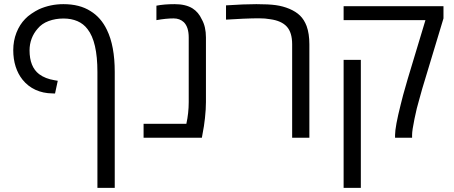

<svg xmlns="http://www.w3.org/2000/svg" viewBox="-20 -660 2176 920"><path d="M399.4 -520.5Q380.4 -545.9 351.1 -558.6Q321.8 -571.3 284.2 -571.3Q245.6 -571.3 212.9 -559.1Q180.2 -546.9 160.6 -522.9Q141.6 -501.5 131.6 -474.9Q121.6 -448.2 121.6 -418.9Q121.6 -339.8 167.5 -304.7Q196.8 -282.7 242.2 -275.4L256.8 -272.9L243.7 -211.9L231 -212.4Q186.5 -212.9 149.9 -229.7Q113.3 -246.6 87.9 -278.3Q66.4 -305.2 54.9 -341.1Q43.5 -377 43.5 -419.9Q43.5 -464.4 58.8 -503.4Q74.2 -542.5 100.6 -569.3Q112.3 -582 131.1 -594.7Q149.9 -607.4 167 -615.7Q221.7 -640.1 283.7 -640.1Q361.8 -640.1 413.6 -606.9Q463.9 -576.2 492.2 -517.1Q529.8 -440.4 529.8 -315.4V240.2H446.8V-315.4Q446.8 -460.4 399.4 -520.5Z M668 -66.9H873Q884.3 -118.2 884.3 -170.9V-480.5Q884.3 -530.3 860.8 -553.7Q841.3 -571.8 812 -571.8Q775.4 -571.8 729.5 -563.5V-632.8Q766.1 -640.1 816.9 -640.1Q870.1 -640.1 902.8 -619.6Q931.2 -601.6 946.8 -567.4Q966.8 -532.7 966.8 -480.5V-170.9Q966.8 -137.2 962.2 -94.7Q957.5 -52.2 951.7 -24.9L947.3 0H668Z M1274.9 -567.9Q1251.5 -572.3 1219.7 -572.3Q1190.9 -572.3 1143.6 -570.3Q1096.2 -568.4 1063 -565.9V-634.3Q1149.4 -640.1 1208.5 -640.1Q1267.6 -640.1 1302 -635.3Q1336.4 -630.4 1366.7 -617.7Q1397.9 -604.5 1417.7 -585.2Q1437.5 -565.9 1449.2 -535.2Q1462.4 -498.5 1462.4 -447.8V0H1379.9V-447.8Q1379.9 -504.4 1354.2 -532.5Q1328.6 -560.5 1274.9 -567.9Z M1873 -13.2Q1873 -52.2 1900.4 -160.6Q1906.7 -189.5 1933.6 -281.7L2018.6 -563.5H1626.5V-630.4H2105V-571.8L2017.1 -280.8Q2013.2 -269 2003.2 -234.9Q1993.2 -200.7 1986.8 -175.8Q1977.5 -146 1966.1 -90.6Q1954.6 -35.2 1954.6 -13.2V0H1873ZM1626.5 -373H1709V240.2H1626.5Z"/></svg>

Font: Viking Open Sans
Style: Regular
Weight: 400
Foundry: Ascender Corporation
Version: Version 2.001